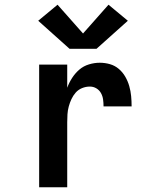

<svg xmlns="http://www.w3.org/2000/svg" viewBox="-20 -794 640 814"><path d="M146 0V-520H265V-422Q273 -444 286 -464Q299 -484 316.5 -499Q334 -514 357 -521Q380 -528 403 -528Q425 -528 446 -522Q467 -516 483.5 -502Q500 -488 511 -469Q522 -450 528 -429Q534 -408 536 -386.5Q538 -365 538 -343H419Q419 -358 417 -372.5Q415 -387 408 -399.5Q401 -412 388.5 -419.5Q376 -427 361 -427Q344 -427 328 -420.5Q312 -414 301 -401.5Q290 -389 283 -374Q276 -359 271.5 -342.5Q267 -326 266 -309Q265 -292 265 -276V0ZM275 -587 142 -706 224 -774 332 -652 440 -774 522 -706 389 -587Z"/></svg>

Font: Iosevka Custom Extended
Style: Bold
Weight: 700
Width: 7
Monospace: yes
Designer: Belleve Invis
Foundry: Belleve Invis
Version: Version 11.2.4; ttfautohint (v1.8.4)